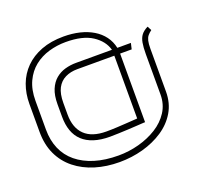

<svg xmlns="http://www.w3.org/2000/svg" viewBox="-115 -709 948 905"><g transform="rotate(-20 359.5 -256.5)"><path d="M690 -467 679 -488Q657 -477 646 -462.5Q635 -448 631 -425.5Q627 -403 627 -369V-167Q627 -118 602.5 -80Q578 -42 537 -16.5Q496 9 446 22.5Q396 36 344 36Q277 36 225 20Q173 4 136.5 -26Q100 -56 81.5 -99Q63 -142 63 -196V-340Q63 -396 82 -436.5Q101 -477 133 -502.5Q165 -528 206 -540Q247 -552 291 -552Q376 -552 423.5 -521Q471 -490 484 -443H304Q275 -443 248.5 -435.5Q222 -428 201 -410.5Q180 -393 167.5 -363.5Q155 -334 155 -289V-227Q155 -187 166 -156Q177 -125 199.5 -104Q222 -83 256 -72Q290 -61 336 -61Q355 -61 378.5 -62Q402 -63 426 -64Q450 -65 470 -66.5Q490 -68 502 -68.5Q514 -69 514 -69V-413H572L579 -443H511Q504 -476 485 -501.5Q466 -527 437 -544.5Q408 -562 371 -571Q334 -580 290 -580Q227 -580 178.5 -561.5Q130 -543 97 -510Q64 -477 47.5 -432.5Q31 -388 31 -336V-196Q31 -132 54 -83Q77 -34 119 -0.5Q161 33 217 50Q273 67 338 67Q399 67 455.5 51.5Q512 36 557.5 6Q603 -24 629.5 -68.5Q656 -113 656 -171V-385Q656 -411 659.5 -425.5Q663 -440 670.5 -449Q678 -458 690 -467ZM299 -413H485V-98Q485 -98 470.5 -97Q456 -96 432.5 -94.5Q409 -93 381.5 -91.5Q354 -90 328 -90Q256 -90 219.5 -125.5Q183 -161 183 -228V-286Q183 -332 197.5 -359.5Q212 -387 238.5 -400Q265 -413 299 -413Z"/></g></svg>

Font: Advent Pro ExtraLight
Style: Regular
Weight: 250
Version: Version 3.000